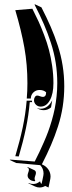

<svg xmlns="http://www.w3.org/2000/svg" viewBox="-20 -625 328 879"><path d="M24.4 107.4 27.1 105.7 138.9 114.5Q151.4 90.1 160.5 70.8Q169.7 51.5 181 25.5Q192.4 -0.5 200.7 -23.1Q209 -45.7 217.2 -73.6Q225.3 -101.6 230.6 -127.8Q235.8 -154.1 239 -184.1Q242.2 -214.1 242.2 -244.1Q242.2 -292 235 -337.8Q227.8 -383.5 213.1 -428.6Q198.5 -473.6 181 -514Q163.6 -554.4 138.4 -603.5L139.6 -605.5L169.7 -591.3Q194.8 -542.2 212.4 -501.7Q230 -461.2 244.8 -415.9Q259.5 -370.6 266.8 -324.3Q274.2 -278.1 274.2 -230.2Q274.2 -182.6 267.1 -136.8Q260 -91.1 245.5 -46.3Q231 -1.5 213.6 38.8Q196.3 79.1 171.6 127.4L176 129.4Q191.7 136.7 201.5 151.1Q211.4 165.5 211.4 183.6Q211.4 190.9 207.3 208.6Q203.1 226.3 202.1 233.4L187 226.3Q175.3 233.2 161.6 233.4Q150.6 233.4 140.6 228.8L110.6 214.6V212.6Q120.4 217.5 131.6 217.3Q140.9 217.3 148.2 214.4Q155.5 211.4 163.6 205.1Q164.8 210.4 166.1 212.8Q167.5 215.1 170.4 216.6Q171.4 211.2 175.4 193.7Q179.4 176.3 179.4 169.4Q179.4 147.5 164.3 131.1L54.4 121.3ZM50 90.1Q71 19.3 84 -41.6Q96.9 -102.5 102.1 -164.1H126Q126.2 -160.6 127 -157.5H116.2Q111.1 -96.9 98.6 -37.4Q86.2 22.2 65.9 91.3ZM50 -578.4 128.2 -585Q144.5 -552.7 156.5 -526.7Q168.5 -500.7 182.1 -464.7Q195.8 -428.7 204.3 -396Q212.9 -363.3 218.8 -323.4Q224.6 -283.4 224.6 -244.1Q224.6 -195.8 208.5 -166.4Q192.4 -137 166 -137Q153.6 -137 144.7 -145.5Q135.7 -154.1 135.7 -166.3Q135.7 -175 140 -181.3Q144.3 -187.5 150.4 -187.5Q155.5 -187.5 163.2 -184.4Q170.9 -181.4 176 -181.4Q191.2 -181.4 191.2 -202.4Q179.7 -213.1 161.1 -213.1Q144.5 -213.1 132.8 -201.8Q121.1 -190.4 121.1 -173.8H102.5Q105.5 -207.5 105.5 -244.1Q105.5 -328.9 91.6 -407.1Q77.6 -485.4 50 -578.4ZM104.5 140.9 106.4 139.6 136.7 153.8Q144.5 157.5 144.5 166.5Q144.5 171.6 141.5 179.4Q138.4 187.3 138.4 192.4Q138.4 198 141.4 202.6L139.4 204.6Q132.3 204.6 125.1 202Q117.9 199.5 112.2 193.1Q106.4 186.8 106.4 178.2Q106.4 172.4 109.4 164.7Q112.3 157 112.3 152.6Q112.3 144 104.5 140.9ZM148.9 -130.9Q156.7 -127 166 -127.2Q182.9 -127.2 196.4 -137.3Q210 -147.5 219.2 -166Q216.8 -149.7 213.6 -133.3Q198.7 -120.6 180.2 -120.6Q170.4 -120.6 162 -123.7Q153.6 -126.7 148.9 -130.9Z"/></svg>

Font: AgreloyS1
Style: Medium
Weight: 400
Designer: gluk
Foundry: gluk
Version: Version 0.27